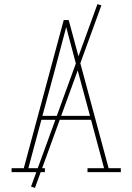

<svg xmlns="http://www.w3.org/2000/svg" viewBox="-20 -832 640 928"><path d="M197 0H36V-19H95L288 -735H312L505 -19H564V0H403V-19H483L420 -253H180L117 -19H197ZM185 -272H415L356 -490Q342 -543 328 -595.5Q314 -648 300 -701Q286 -648 272 -595.5Q258 -543 244 -490ZM149 76 130 70 451 -812 470 -806Z"/></svg>

Font: Iosevka HT Thin Extended
Style: Regular
Weight: 100
Width: 7
Monospace: yes
Designer: Belleve Invis
Foundry: Belleve Invis
Version: Version 32.3.0; ttfautohint (v1.8.4)